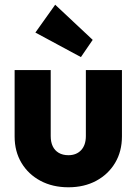

<svg xmlns="http://www.w3.org/2000/svg" viewBox="-20 -783 579 814"><path d="M270 11Q203 11 151.5 -16.5Q100 -44 71 -92.5Q42 -141 42 -204V-486H195V-206Q195 -181 203.5 -163Q212 -145 229 -135Q246 -125 270 -125Q304 -125 324 -146.5Q344 -168 344 -206V-486H497V-205Q497 -141 468 -92.5Q439 -44 388 -16.5Q337 11 270 11ZM323 -541 130 -645 214 -763 373 -614Z"/></svg>

Font: Outfit Thin
Style: Bold
Weight: 700
Version: Version 1.100;gftools[0.9.27]